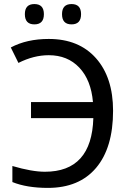

<svg xmlns="http://www.w3.org/2000/svg" viewBox="-20 -916 640 946"><path d="M70.8 -606 33.2 -682.1Q111.8 -724.1 220.2 -724.1Q368.7 -724.1 452.9 -629.2Q537.1 -534.2 537.1 -370.1Q537.1 -188 453.6 -89.1Q370.1 9.8 215.8 9.8Q112.3 9.8 41 -19V-98.1Q137.2 -69.8 201.2 -69.8Q432.1 -69.8 439.9 -334H132.8V-413.1H438Q428.7 -521.5 370.8 -582.8Q313 -644 220.2 -644Q146 -644 70.8 -606ZM149.4 -896Q196.3 -896 196.3 -846.2Q196.3 -795.9 149.4 -795.9Q102.5 -795.9 102.5 -846.2Q102.5 -896 149.4 -896ZM332.5 -896Q379.4 -896 379.4 -846.2Q379.4 -795.9 332.5 -795.9Q285.6 -795.9 285.6 -846.2Q285.6 -896 332.5 -896Z"/></svg>

Font: WenQuanYi Micro Hei Mono
Style: Regular
Weight: 400
Foundry: Ascender Corporation
Version: Version 0.2.0-beta